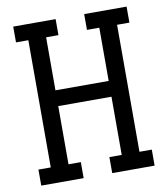

<svg xmlns="http://www.w3.org/2000/svg" viewBox="-82 -805 765 874"><g transform="rotate(-10 300.0 -367.5)"><path d="M38 0V-74H95V-662H38V-735H234V-661H177V-416H423V-662H366V-735H562V-661H505V-74H562V0H366V-74H423V-343H177V-74H234V0Z"/></g></svg>

Font: Iosevka Slab Extended
Style: Regular
Weight: 400
Width: 7
Monospace: yes
Designer: Belleve Invis
Foundry: Belleve Invis
Version: Version 11.1.1; ttfautohint (v1.8.3)